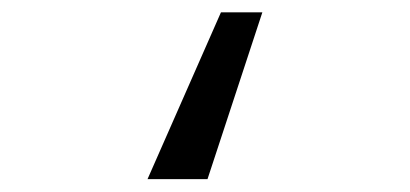

<svg xmlns="http://www.w3.org/2000/svg" viewBox="-20 -150 655 307"><path d="M333.3 -130.3H399.5L311.8 136.4H215.9Z"/></svg>

Font: Fira Code
Style: Regular
Weight: 400
Designer: Carrois Corporate, Edenspiekermann AG, Nikita Prokopov
Foundry: Carrois Corporate, Edenspiekermann AG, Nikita Prokopov
Version: Version 5.002